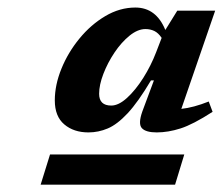

<svg xmlns="http://www.w3.org/2000/svg" viewBox="-20 -736 605 522"><path d="M367 -433 398.5 -517.5H390.5Q355.5 -458.5 327 -428Q298.5 -397.5 273 -386.8Q247.5 -376 220.5 -376Q180.5 -376 154.8 -397.8Q129 -419.5 129 -463Q129 -505 147 -549.2Q165 -593.5 196 -631.2Q227 -669 266.2 -692.2Q305.5 -715.5 348 -715.5Q404.5 -715.5 429.5 -654.5L462 -707H565L473 -440Q506 -443.5 547.5 -460L558 -432Q504.5 -397.5 470.8 -386.8Q437 -376 406 -376Q376.5 -376 365.8 -387.5Q355 -399 367 -433ZM249.5 -481Q249.5 -449 282.5 -449Q302.5 -449 325.5 -470Q348.5 -491 369.5 -524.2Q390.5 -557.5 404.5 -594L419.5 -633Q410.5 -646.5 399.5 -651.8Q388.5 -657 375.5 -657Q354.5 -657 332.2 -639Q310 -621 291.2 -593Q272.5 -565 261 -535Q249.5 -505 249.5 -481ZM90.5 -234 116 -316H481L456 -234Z"/></svg>

Font: Newsreader Caption SemiBold
Style: Italic
Weight: 600
Italic angle: -17°
Designer: Hugues Gentile
Foundry: Production Type
Version: Version 1.001